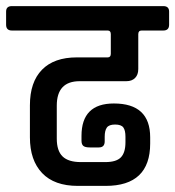

<svg xmlns="http://www.w3.org/2000/svg" viewBox="-44 -643 574 629"><path d="M302 -34H211Q134 -34 94 -76Q54 -118 54 -193V-298Q54 -374 93.5 -414.5Q133 -455 208 -455H309Q319 -455 319 -467V-531Q319 -543 309 -543H-5Q-24 -543 -24 -562V-605Q-24 -623 -5 -623H491Q510 -623 510 -605V-562Q510 -543 491 -543H420Q409 -543 409 -531V-417Q409 -398 398.5 -387.5Q388 -377 370 -377H217Q142 -377 142 -297V-189Q142 -149 161 -130.5Q180 -112 221 -112H301Q337 -112 352 -127.5Q367 -143 367 -177V-195Q367 -216 360 -225.5Q353 -235 333 -235Q313 -235 306 -225Q299 -215 299 -195V-180Q299 -160 280 -160H250Q235 -160 229 -165Q223 -170 223 -182V-198Q223 -304 329 -304Q448 -304 448 -193V-173Q448 -34 302 -34Z"/></svg>

Font: Rajdhani SemiBold
Style: Regular
Weight: 600
Designer: Satya Rajpurohit, Jyotish Sonowal
Foundry: Indian Type Foundry
Version: Version 1.201 February 1, 2022